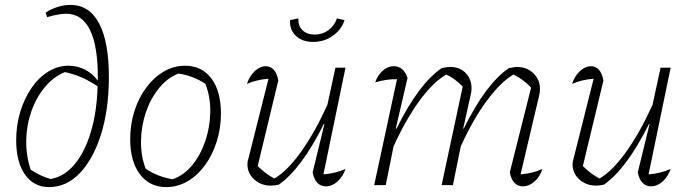

<svg xmlns="http://www.w3.org/2000/svg" viewBox="-20 -755 2815 783"><path d="M180 8Q118 8 82 -43Q46 -94 46 -183Q46 -245 63 -300Q80 -355 109 -397Q138 -439 177 -463Q216 -487 259 -487Q296 -487 327.5 -470.5Q359 -454 379 -426Q379 -430 379 -435Q380 -699 249 -699Q235 -699 213 -695Q191 -691 172 -685L166 -704Q217 -735 267 -735Q345 -735 385 -658Q425 -581 424 -434Q423 -305 391.5 -205.5Q360 -106 305.5 -49Q251 8 180 8ZM105 -63Q148 -35 187 -25Q242 -35 283.5 -84Q325 -133 350 -215Q375 -297 378 -403Q342 -427 310 -440.5Q278 -454 244 -461Q197 -441 162 -398.5Q127 -356 107.5 -300Q88 -244 87 -182.5Q86 -121 105 -63Z M658 8Q590 8 550.5 -44.5Q511 -97 511 -187Q511 -249 528.5 -303Q546 -357 577 -398.5Q608 -440 648.5 -463.5Q689 -487 735 -487Q803 -487 842 -435Q881 -383 881 -293Q881 -231 863.5 -176.5Q846 -122 815.5 -80.5Q785 -39 744.5 -15.5Q704 8 658 8ZM684 -24Q730 -40 764 -81.5Q798 -123 817 -179Q836 -235 837.5 -296Q839 -357 818 -413Q766 -447 707 -455Q662 -437 628 -395Q594 -353 575 -297Q556 -241 555 -180.5Q554 -120 574 -67Q623 -34 684 -24Z M1255 -52 1303 -249 1301 -250Q1209 -66 1117 -2Q1099 2 1085 2Q1045 2 1017 -23Q989 -48 989 -85Q989 -97 993 -108L1075 -434Q1026 -430 987 -413Q998 -446 1019.5 -465.5Q1041 -485 1063 -485Q1104 -485 1115 -427L1031 -78Q1065 -44 1099 -27Q1151 -57 1207 -135Q1263 -213 1315 -327L1348 -479H1389L1299 -44Q1345 -47 1389 -66Q1378 -34 1356 -14.5Q1334 5 1310 5Q1266 5 1255 -52ZM1257 -584Q1212 -584 1186 -609.5Q1160 -635 1163 -673L1197 -680Q1195 -650 1213.5 -632Q1232 -614 1263 -614Q1295 -614 1319.5 -632Q1344 -650 1354 -680L1385 -673Q1374 -636 1338.5 -610Q1303 -584 1257 -584Z M1506 0 1599 -432Q1556 -433 1510 -419Q1520 -448 1540.5 -466.5Q1561 -485 1585 -485Q1626 -485 1642 -437L1594 -231L1597 -230Q1687 -413 1781 -477Q1794 -480 1801.5 -481Q1809 -482 1815 -482Q1855 -482 1879 -457.5Q1903 -433 1903 -394Q1903 -381 1899 -366L1869 -231L1871 -230Q1961 -413 2055 -477Q2066 -479 2074 -480.5Q2082 -482 2088 -482Q2129 -482 2155.5 -456Q2182 -430 2182 -393Q2182 -387 2181.5 -382Q2181 -377 2180 -371L2103 -44Q2129 -46 2150.5 -51.5Q2172 -57 2192 -66Q2182 -34 2159.5 -14.5Q2137 5 2113 5Q2070 5 2059 -52L2146 -398Q2126 -418 2110 -429.5Q2094 -441 2074 -451Q2022 -421 1965.5 -344.5Q1909 -268 1859 -158L1827 0H1781L1867 -402Q1849 -420 1834 -431Q1819 -442 1800 -451Q1747 -421 1691 -344.5Q1635 -268 1585 -158L1553 0Z M2581 -52 2629 -249 2627 -250Q2535 -66 2443 -2Q2425 2 2411 2Q2371 2 2343 -23Q2315 -48 2315 -85Q2315 -97 2319 -108L2401 -434Q2352 -430 2313 -413Q2324 -446 2345.5 -465.5Q2367 -485 2389 -485Q2430 -485 2441 -427L2357 -78Q2391 -44 2425 -27Q2477 -57 2533 -135Q2589 -213 2641 -327L2674 -479H2715L2625 -44Q2671 -47 2715 -66Q2704 -34 2682 -14.5Q2660 5 2636 5Q2592 5 2581 -52Z"/></svg>

Font: Piazzolla ExtraLight
Style: Italic
Weight: 200
Italic angle: -11.3°
Designer: Juan Pablo del Peral
Foundry: Huerta Tipografica
Version: Version 1.330